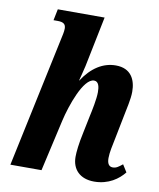

<svg xmlns="http://www.w3.org/2000/svg" viewBox="-86 -828 750 905"><g transform="rotate(10 289.5 -375.0)"><path d="M426 10C495 10 542 -25 569 -59L547 -94C528 -79 518 -71 501 -71C483 -71 474 -85 474 -111C474 -139 482 -172 490 -212L511 -318C518 -355 530 -402 530 -438C530 -495 506 -547 433 -547C372 -547 318 -513 275 -447H274C278 -464 286 -492 292 -519L341 -760H117L106 -706H126C154 -706 165 -697 165 -676C165 -660 160 -641 156 -622L24 0H173L229 -247C246 -321 293 -459 344 -459C367 -459 371 -432 371 -408C371 -375 359 -318 353 -291L336 -208C324 -153 320 -113 320 -90C320 -30 358 10 426 10Z"/></g></svg>

Font: Noto Serif Condensed Extra
Style: Italic
Weight: 800
Width: 3
Italic angle: -12°
Designer: Monotype Design Team
Foundry: Monotype Imaging Inc.
Version: Version 1.901